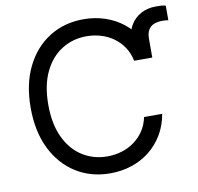

<svg xmlns="http://www.w3.org/2000/svg" viewBox="-82 -822 944 917"><g transform="rotate(-10 390.0 -363.5)"><path d="M673.3 -500H589.4V-590.8Q589.4 -637.7 608.4 -670.4Q627.4 -703.1 659.7 -720.2Q691.9 -737.3 731.4 -737.3Q744.1 -737.3 757.1 -736.8Q770 -736.3 779.8 -732.9V-662.1Q774.4 -663.1 767.3 -663.8Q760.3 -664.6 752.9 -664.6Q730 -664.6 712.2 -658.2Q694.3 -651.9 683.8 -635.5Q673.3 -619.1 673.3 -590.8ZM673.3 -500H585.4Q577.6 -538.1 558.1 -566.9Q538.6 -595.7 511.2 -615.2Q483.9 -634.8 450.4 -644.8Q417 -654.8 380.9 -654.8Q314.9 -654.8 261.2 -621.3Q207.5 -587.9 176.3 -522.9Q145 -458 145 -363.8Q145 -269.5 176.3 -204.3Q207.5 -139.2 261 -105.7Q314.5 -72.3 380.9 -72.3Q417 -72.3 450.4 -82.3Q483.9 -92.3 511.2 -112.1Q538.6 -131.8 558.1 -160.6Q577.6 -189.5 585.4 -227.1H673.3Q663.6 -171.4 637.2 -127.4Q610.8 -83.5 571.8 -52.7Q532.7 -22 484.1 -6.1Q435.5 9.8 380.9 9.8Q287.6 9.8 215.1 -35.6Q142.6 -81.1 101.1 -164.8Q59.6 -248.5 59.6 -363.8Q59.6 -479 101.1 -562.7Q142.6 -646.5 215.1 -691.9Q287.6 -737.3 380.9 -737.3Q436 -737.3 484.4 -721.2Q532.7 -705.1 571.8 -674.6Q610.8 -644 637.2 -600.1Q663.6 -556.2 673.3 -500Z"/></g></svg>

Font: Sahel VF Regular
Style: Regular
Weight: 400
Foundry: Saber Rastikerdar (saber.rastikerdar@gmail.com)
Version: Version 3.4.0